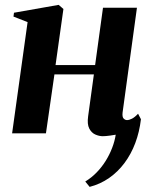

<svg xmlns="http://www.w3.org/2000/svg" viewBox="-20 -534 600 769"><path d="M471 -83.5Q469 -65.5 475.2 -59.2Q481.5 -53 488.5 -53Q497.5 -53 508.8 -58.8Q520 -64.5 533 -78.5L544.5 -56.5Q538.5 -5.5 521.8 39Q505 83.5 478.5 119Q452 154.5 416.8 179Q381.5 203.5 339 214.5L321.5 193Q347 177.5 367.5 156.2Q388 135 403.5 110Q419 85 429.2 58.2Q439.5 31.5 443.5 5.5Q439 6.5 421.2 9Q403.5 11.5 391.5 11.5Q377 11.5 361.8 4.8Q346.5 -2 337.5 -19.2Q328.5 -36.5 333 -68.5L356 -236H198L164 0H28.5L90.5 -445.5L34 -467.5L36 -483L215 -514.5L234 -498L202.5 -273.5H361L392.5 -503H528.5Z"/></svg>

Font: Merriweather 144pt
Style: Bold Italic
Weight: 700
Italic angle: -7.8°
Version: Version 2.101